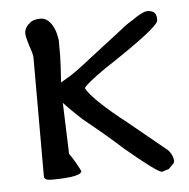

<svg xmlns="http://www.w3.org/2000/svg" viewBox="-41 -486 531 539"><g transform="rotate(-5 224.5 -217.0)"><path d="M134 -262Q136 -264 140 -266Q144 -268 150 -272Q170 -282 229 -329L312 -393Q319 -399 328.5 -406Q338 -413 350 -420Q378 -440 392 -441Q418 -441 418 -418Q418 -415 418 -412Q415 -392 261 -291Q209 -255 199 -241Q217 -207 313 -132L413 -50Q428 -38 431 -17Q431 -10 426 -6L414 6Q412 7 407.5 8Q403 9 395 12Q382 12 293 -63Q270 -84 243.5 -106.5Q217 -129 187 -153Q175 -164 162 -176.5Q149 -189 134 -205L139 -61Q153 -42 169 -10Q169 6 90 7Q86 7 83 7Q63 7 63 -4V-338Q63 -349 54 -373Q46 -399 46 -408Q46 -425 62 -437Q71 -446 92 -446Q116 -446 130 -413Q135 -402 138 -381V-337Q138 -326 137 -310Z"/></g></svg>

Font: New Athena Unicode
Style: Regular
Weight: 400
Designer: J. Rusten 1997; rev. by R. Hancock 2001, 2002, rev. by D. Mastronarde 2002-2021
Foundry: GreekKeys New Athena Unicode
Version: Version 5.008